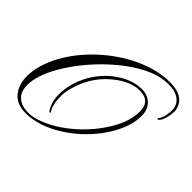

<svg xmlns="http://www.w3.org/2000/svg" viewBox="-163 -871 1060 1060"><g transform="rotate(45 367.0 -341.5)"><path d="M599.6 -451.7Q599.6 -533.7 516.6 -533.7Q454.6 -533.7 387.2 -485.4Q281.2 -409.7 243.2 -281.2Q230.5 -238.8 230.5 -211.2Q230.5 -183.6 231.4 -172.4Q232.4 -161.1 235.4 -149.4Q241.7 -121.1 247.8 -112.3Q253.9 -103.5 255.1 -100.8Q256.3 -98.1 252.9 -96.2Q245.6 -93.3 232.4 -121.1Q215.8 -157.2 215.8 -201.4Q215.8 -245.6 228 -289.6Q240.2 -333.5 261.7 -372.1Q283.2 -410.6 312.5 -442.9Q341.8 -475.1 376 -498Q447.8 -547.4 521.5 -547.4Q564 -547.4 591.8 -521.5Q623.5 -492.7 623.5 -442.6Q623.5 -392.6 604.5 -342Q585.4 -291.5 552.2 -242.7Q519 -193.8 474.1 -149.7Q429.2 -105.5 377.4 -72.3Q264.6 1 157.7 1Q63.5 1 31.2 -81.5Q20 -109.4 20 -150.9Q20 -192.4 33.9 -239.7Q47.9 -287.1 73 -333.5Q98.1 -379.9 133.1 -423.8Q168 -467.8 210 -506.8Q252 -545.9 299.6 -578.4Q347.2 -610.8 397.5 -634.3Q504.4 -684.1 602.1 -684.1Q700.7 -684.1 726.6 -622.1Q734.4 -603.5 734.4 -587.6Q734.4 -571.8 732.4 -560.3Q730.5 -548.8 727.5 -537.6Q718.3 -505.9 710.2 -497.8Q702.1 -489.7 699 -489.7Q695.8 -489.7 695.8 -493.2Q695.8 -497.1 700.7 -503.4Q712.4 -519 716.6 -544.2Q720.7 -569.3 720.7 -584.7Q720.7 -600.1 713.6 -616.7Q706.5 -633.3 691.4 -645.5Q659.7 -670.4 608.4 -670.4Q557.1 -670.4 512.7 -654.8Q468.3 -639.2 422.9 -611.8Q377.4 -584.5 332.5 -547.4Q287.6 -510.3 246.8 -467.5Q206.1 -424.8 171.1 -378.4Q136.2 -332 110.4 -286.1Q55.7 -188 55.7 -115.7Q55.7 -42.5 116.2 -19Q136.2 -11.2 171.9 -11.2Q207.5 -11.2 256.8 -30.8Q306.2 -50.3 354.7 -83.5Q403.3 -116.7 447.5 -160.6Q491.7 -204.6 525.4 -253.4Q599.6 -359.9 599.6 -451.7Z"/></g></svg>

Font: Pinyon Script
Style: Regular
Weight: 400
Designer: Nicole Fally
Foundry: Nicole Fally
Version: Version 1.005